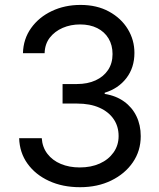

<svg xmlns="http://www.w3.org/2000/svg" viewBox="-20 -758 654 788"><path d="M308.6 10.3Q236.8 10.3 181.2 -15.4Q125.5 -41 93 -86.2Q60.5 -131.3 58.6 -190.9H151.4Q153.8 -153.8 174.6 -126.7Q195.3 -99.6 229.7 -85.2Q264.2 -70.8 307.1 -70.8Q354 -70.8 389.6 -86.9Q425.3 -103 446 -132.3Q466.8 -161.6 466.8 -199.7Q466.8 -239.3 446.5 -269Q426.3 -298.8 388.2 -315.9Q350.1 -333 295.9 -333H236.8V-413.1H295.9Q339.4 -413.1 372.3 -428.2Q405.3 -443.4 423.6 -470.9Q441.9 -498.5 441.9 -536.1Q441.9 -572.8 425.5 -600.1Q409.2 -627.4 379.2 -642.6Q349.1 -657.7 308.6 -657.7Q270 -657.7 237.3 -643.6Q204.6 -629.4 184.3 -603.3Q164.1 -577.1 163.1 -539.6H74.2Q75.7 -598.1 107.7 -642.8Q139.6 -687.5 192.6 -712.6Q245.6 -737.8 310.5 -737.8Q377.9 -737.8 427.7 -710.4Q477.5 -683.1 504.6 -638.4Q531.7 -593.8 531.7 -541Q531.7 -480.5 498.8 -437.5Q465.8 -394.5 409.7 -377.4V-372.6Q456.1 -365.2 489.3 -341.3Q522.5 -317.4 540 -281Q557.6 -244.6 557.6 -199.2Q557.6 -138.7 525.1 -91.6Q492.7 -44.4 436.5 -17.1Q380.4 10.3 308.6 10.3Z"/></svg>

Font: Inter 17pt
Style: Regular
Weight: 400
Version: Version 4.001;git-66647c0bb